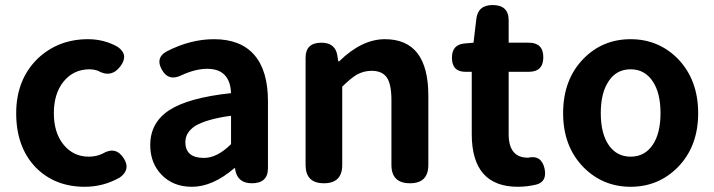

<svg xmlns="http://www.w3.org/2000/svg" viewBox="-20 -713 2779 747"><path d="M309.6 13.7Q193.4 13.7 119.1 -61.5Q43 -140.6 43 -272.5Q43 -403.3 127 -485.4Q207 -560.5 322.3 -560.5Q385.7 -560.5 438.5 -530.3Q481.4 -500 449.2 -456.1Q413.1 -407.2 359.4 -438.5Q342.8 -443.4 329.1 -443.4Q266.6 -443.4 228 -396.5Q189.5 -349.6 189.5 -272.5Q189.5 -196.3 227.5 -149.9Q265.6 -103.5 325.2 -103.5Q354.5 -103.5 378.9 -115.2Q431.6 -146.5 462.9 -94.7Q488.3 -52.7 446.3 -22.5Q382.8 13.7 309.6 13.7Z M726.6 13.7Q654.3 13.7 609.4 -32.2Q564.5 -78.1 564.5 -148.4Q564.5 -236.3 639.2 -284.7Q713.9 -333 878.9 -350.6Q875 -445.3 786.1 -445.3Q741.2 -445.3 687.5 -420.9Q635.7 -394.5 609.4 -442.4Q584 -488.3 627.9 -512.7Q720.7 -560.5 812.5 -560.5Q916 -560.5 969.2 -499.5Q1022.5 -438.5 1022.5 -319.3V-159.2V-58.6Q1022.5 0 960 0Q905.3 0 895.5 -50.8L894.5 -58.6H891.6Q807.6 13.7 726.6 13.7ZM773.4 -98.6Q825.2 -98.6 878.9 -152.3V-262.7Q786.1 -250 740.2 -223.6Q701.2 -198.2 701.2 -160.2Q701.2 -98.6 773.4 -98.6Z M1240.2 0Q1168.9 0 1168.9 -71.3V-273.4V-488.3Q1168.9 -546.9 1230.5 -546.9Q1286.1 -546.9 1293 -494.1L1295.9 -474.6H1299.8Q1387.7 -560.5 1477.5 -560.5Q1646.5 -560.5 1646.5 -340.8V-71.3Q1646.5 0 1575.2 0Q1502.9 0 1502.9 -71.3V-323.2Q1502.9 -385.7 1484.9 -411.6Q1466.8 -437.5 1425.8 -437.5Q1394.5 -437.5 1367.2 -421.9Q1345.7 -409.2 1311.5 -376V-71.3Q1311.5 0 1240.2 0Z M1995.1 13.7Q1815.4 13.7 1815.4 -191.4V-433.6H1791Q1738.3 -433.6 1738.3 -488.3Q1738.3 -540 1788.1 -543.9L1822.3 -546.9L1833 -637.7Q1838.9 -693.4 1896.5 -693.4Q1959 -693.4 1959 -633.8V-546.9H2037.1Q2093.8 -546.9 2093.8 -490.2Q2093.8 -433.6 2037.1 -433.6H1959V-312.5V-191.4Q1959 -99.6 2033.2 -99.6Q2034.2 -99.6 2035.2 -99.6Q2085.9 -111.3 2098.6 -57.6Q2109.4 -6.8 2067.4 4.9Q2030.3 13.7 1995.1 13.7Z M2433.6 13.7Q2326.2 13.7 2251 -61.5Q2170.9 -142.6 2170.9 -272.5Q2170.9 -404.3 2251 -485.4Q2325.2 -560.5 2433.6 -560.5Q2541 -560.5 2616.2 -485.4Q2696.3 -403.3 2696.3 -272.5Q2696.3 -142.6 2616.2 -61.5Q2541 13.7 2433.6 13.7ZM2433.6 -103.5Q2488.3 -103.5 2519.5 -149.4Q2549.8 -194.3 2549.8 -272.9Q2549.8 -351.6 2519.5 -396.5Q2488.3 -443.4 2433.6 -443.4Q2377.9 -443.4 2347.7 -396.5Q2317.4 -351.6 2317.4 -272.9Q2317.4 -194.3 2347.7 -149.4Q2378.9 -103.5 2433.6 -103.5Z"/></svg>

Font: Bpmf GenSen Rounded B
Style: B
Weight: 700
Foundry: But Ko
Version: Version 1.320